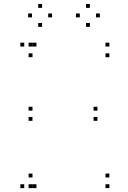

<svg xmlns="http://www.w3.org/2000/svg" viewBox="-20 -960 660 990"><path d="M168 -720V-740H148V-720ZM105 -720V-740H85V-720ZM105 10V-10H85V10ZM168 10V-10H148V10ZM147.5 -45V-65H127.5V-45ZM147.5 10V-10H127.5V10ZM544 10V-10H524V10ZM544 -45V-65H524V-45ZM147.5 -389.5V-409.5H127.5V-389.5ZM147.5 -337V-357H127.5V-337ZM482.5 -337V-357H462.5V-337ZM482.5 -389.5V-409.5H462.5V-389.5ZM544 -720V-740H524V-720ZM147.5 -720V-740H127.5V-720ZM147.5 -665V-685H127.5V-665ZM544 -665V-685H524V-665ZM248.5 -870.5V-890.5H228.5V-870.5ZM197 -919.5V-939.5H177V-919.5ZM145 -870.5V-890.5H125V-870.5ZM197 -821.5V-841.5H177V-821.5ZM495 -870.5V-890.5H475V-870.5ZM443.5 -919.5V-939.5H423.5V-919.5ZM391.5 -870.5V-890.5H371.5V-870.5ZM443.5 -821.5V-841.5H423.5V-821.5Z"/></svg>

Font: Monaspace Neon Dots Var
Style: Regular
Weight: 400
Designer: Riley Cran and the Lettermatic Team
Version: Version 1.100 (Monaspace Neon Dots)